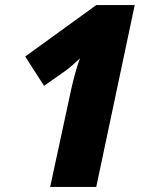

<svg xmlns="http://www.w3.org/2000/svg" viewBox="-20 -734 581 754"><path d="M260 -385 177 0H358L509 -714H358L79 -512L153 -397L240 -458C255 -469 277 -489 294 -505C281 -470 269 -425 260 -385Z"/></svg>

Font: Noto Sans SemiCondensed Black
Style: Italic
Weight: 900
Width: 4
Italic angle: -12°
Designer: Monotype Design Team
Foundry: Monotype Imaging Inc.
Version: Version 2.013